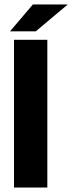

<svg xmlns="http://www.w3.org/2000/svg" viewBox="-20 -844 325 864"><path d="M193 0H43V-665H193ZM285 -824 141 -703H25L128 -824Z"/></svg>

Font: Blinker
Style: Regular
Weight: 400
Designer: Juergen Huber
Foundry: supertype
Version: 1.017